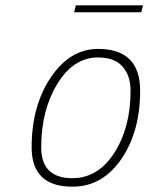

<svg xmlns="http://www.w3.org/2000/svg" viewBox="-20 -693 558 722"><path d="M349 -509Q507 -509 507 -352Q507 -198 436 -94.5Q365 9 252 9Q99 9 99 -139Q99 -295 171 -402Q243 -509 349 -509ZM252 -23Q349 -23 410 -118.5Q471 -214 471 -352Q471 -409 440.5 -443Q410 -477 349 -477Q256 -477 195.5 -377.5Q135 -278 135 -139Q135 -23 252 -23ZM259 -647 265 -673H518L511 -647Z"/></svg>

Font: TitilliumWebThinItalic
Style: Thin Italic
Weight: 200
Italic angle: -13°
Version: Version 1.001;PS 57.000;hotconv 1.0.70;makeotf.lib2.5.55311